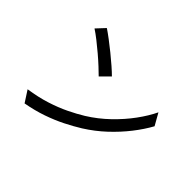

<svg xmlns="http://www.w3.org/2000/svg" viewBox="-148 -1005 1295 1295"><g transform="rotate(45 500.0 -357.0)"><path d="M227 -733Q254 -715 289 -688.5Q324 -662 360.5 -632.5Q397 -603 429 -575Q461 -547 482 -526L419 -463Q400 -482 370 -510Q340 -538 304 -568.5Q268 -599 233 -626.5Q198 -654 170 -672ZM141 -63Q229 -76 301.5 -99Q374 -122 434 -151Q494 -180 541 -209Q618 -257 683 -319.5Q748 -382 797 -449Q846 -516 875 -577L923 -492Q889 -430 839 -366Q789 -302 726 -243Q663 -184 587 -136Q537 -105 477.5 -75Q418 -45 347.5 -20.5Q277 4 194 19Z"/></g></svg>

Font: Noto Sans JP Thin
Style: Regular
Weight: 400
Version: Version 2.004-H2;hotconv 1.0.118;makeotfexe 2.5.65603